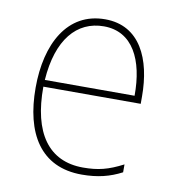

<svg xmlns="http://www.w3.org/2000/svg" viewBox="-67 -599 615 670"><g transform="rotate(10 240.5 -264.0)"><path d="M253 -538C119 -538 55 -416 55 -261C55 -100 119 10 266 10C322 10 365 -1 407 -23V-51C355 -24 319 -15 266 -15C144 -15 80 -105 81 -269H426V-295C426 -427 377 -538 253 -538ZM253 -513C355 -513 401 -420 400 -293H82C92 -438 157 -513 253 -513Z"/></g></svg>

Font: Noto Sans Arabic UI SmCn Th
Style: Regular
Weight: 100
Width: 4
Designer: Monotype Design Team, Nadine Chahine and Nizar Qandah
Foundry: Monotype Imaging Inc.
Version: Version 2.010